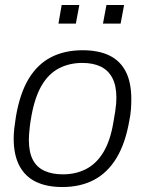

<svg xmlns="http://www.w3.org/2000/svg" viewBox="-20 -740 584 772"><path d="M231 12Q168 12 124.5 -9Q81 -30 58 -73.5Q35 -117 35 -183Q35 -203 37.5 -224.5Q40 -246 44 -271Q60 -365 95.5 -423.5Q131 -482 185.5 -510Q240 -538 312 -538Q376 -538 419.5 -517Q463 -496 485.5 -452.5Q508 -409 508 -341Q508 -322 506.5 -300.5Q505 -279 500 -255Q484 -163 448 -104Q412 -45 357.5 -16.5Q303 12 231 12ZM233 -39Q285 -39 326.5 -60.5Q368 -82 396 -128.5Q424 -175 436 -249Q441 -276 443.5 -293.5Q446 -311 447 -323.5Q448 -336 448 -347Q448 -396 431.5 -427Q415 -458 384.5 -472.5Q354 -487 311 -487Q259 -487 217.5 -465.5Q176 -444 148.5 -398Q121 -352 107 -277Q102 -250 100 -232Q98 -214 97 -201.5Q96 -189 96 -179Q96 -129 111.5 -98.5Q127 -68 158 -53.5Q189 -39 233 -39ZM215 -645 228 -720H299L285 -645ZM394 -645 408 -720H479L465 -645Z"/></svg>

Font: Archivo SemiBold ExtraLight
Style: Italic
Weight: 250
Italic angle: -10°
Version: Version 2.001